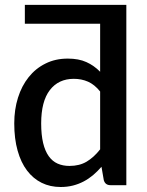

<svg xmlns="http://www.w3.org/2000/svg" viewBox="-20 -760 604 788"><path d="M82 -740V-662.5H391V-465.5C374.3 -482.5 355.5 -495.8 334.5 -505.2C313.5 -514.8 288 -519.5 258 -519.5C224.3 -519.5 193.9 -512.8 166.8 -499.2C139.6 -485.8 116.5 -467.1 97.5 -443.2C78.5 -419.4 63.9 -391.3 53.8 -359C43.6 -326.7 38.5 -291.5 38.5 -253.5C38.5 -211.5 43.1 -174.2 52.3 -141.7C61.4 -109.2 74.3 -82 91 -60C107.7 -38 127.7 -21.2 151 -9.7C174.3 1.8 200.3 7.5 229 7.5C247 7.5 263.8 5.5 279.5 1.5C295.2 -2.5 309.9 -8.2 323.8 -15.5C337.6 -22.8 350.5 -31.6 362.5 -41.7C374.5 -51.9 385.8 -63.2 396.5 -75.5L406 -20.5C410 -6.8 419.2 0 433.5 0H498.5V-740ZM265 -79C247 -79 230.8 -82.2 216.5 -88.5C202.2 -94.8 190 -105 180 -119C170 -133 162.3 -151.1 157 -173.2C151.7 -195.4 149 -222.2 149 -253.5C149 -313.8 160.8 -359.4 184.5 -390.2C208.2 -421.1 241 -436.5 283 -436.5C304 -436.5 323.4 -432.6 341.2 -424.8C359.1 -416.9 375.7 -403.5 391 -384.5V-147C373.7 -125 355.2 -108.2 335.5 -96.5C315.8 -84.8 292.3 -79 265 -79Z"/></svg>

Font: Lato Semibold
Style: Regular
Weight: 600
Designer: Lukasz Dziedzic
Foundry: tyPoland Lukasz Dziedzic
Version: Version 2.006; 2014-01-15